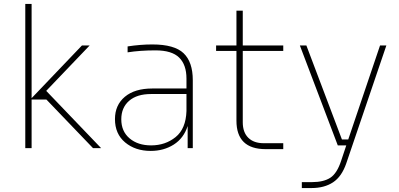

<svg xmlns="http://www.w3.org/2000/svg" viewBox="-20 -750 2018 972"><path d="M108 0V-730H140V-253L395 -520H434L214 -290L492 0H451L215 -246H140V0Z M743 14Q665 14 613.5 -29Q562 -72 562 -147Q562 -218 612 -260Q662 -302 751 -302H924V-352Q924 -422 887 -458.5Q850 -495 767 -495Q689 -495 626 -485V-515Q691 -525 751 -525Q863 -525 909.5 -480.5Q956 -436 956 -344V0H930V-112Q910 -50 859.5 -18Q809 14 743 14ZM745 -14Q817 -14 869 -56Q921 -98 924 -188V-274H745Q673 -274 633.5 -239.5Q594 -205 594 -146Q594 -85 636 -49.5Q678 -14 745 -14Z M1325 5Q1177 5 1177 -139V-492H1074V-520H1177V-696H1209V-520H1414V-492H1209V-131Q1209 -80 1237 -52.5Q1265 -25 1315 -25H1414V5Z M1508 202V172H1559Q1618 172 1652 150Q1686 128 1707 64L1733 -14H1690L1498 -520H1531L1711 -44H1743L1904 -520H1936L1733 77Q1710 144 1666 173Q1622 202 1557 202Z"/></svg>

Font: Sora Thin
Style: Regular
Weight: 32
Designer: Jonathan Barnbrook, Julián Moncada
Foundry: Barnbrook Fonts
Version: Version 2.000